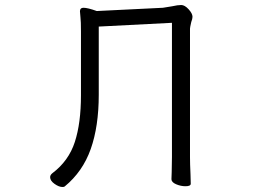

<svg xmlns="http://www.w3.org/2000/svg" viewBox="-20 -733 1040 766"><path d="M374 -627V-355Q374 -229 342 -138.5Q310 -48 238 11Q236 13 229 13Q215 13 197.5 0.5Q180 -12 180 -26Q180 -35 189 -42Q254 -91 278.5 -166.5Q303 -242 303 -353V-607Q303 -648 301 -664L299 -688Q299 -702 313 -702Q330 -702 366 -689L630 -702Q637 -703 667 -708Q689 -713 703 -713Q717 -713 732.5 -696Q748 -679 748 -666Q748 -658 743 -645Q738 -623 738 -619V-106Q738 -80 740 -38L741 0Q741 10 720 10Q701 10 682.5 2Q664 -6 664 -18Q664 -34 665 -46L666 -107V-642Z"/></svg>

Font: Fusion Kai T
Style: Regular
Weight: 400
Designer: Fontworks Inc.
Version: Version 24.134;May 13, 2024